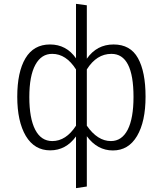

<svg xmlns="http://www.w3.org/2000/svg" viewBox="-20 -763 838 988"><path d="M550.8 -37.1Q606.9 -37.1 637.2 -95.7Q667 -154.3 667 -264.2Q667 -486.3 553.2 -485.8Q477.1 -485.8 426.8 -405.8V-116.2Q481.9 -37.1 550.8 -37.1ZM249 -37.1Q319.8 -37.1 371.1 -116.2V-405.8Q320.3 -485.8 249 -485.8Q192.9 -486.3 162.1 -429.7Q130.9 -373 130.9 -263.7Q130.9 -154.3 161.1 -95.7Q191.4 -37.1 249 -37.1ZM729 -265.6Q729 -137.2 685.1 -63Q641.1 11.2 561 11.2Q481 11.2 426.8 -62V196.8L371.1 205.1V-61Q319.3 10.7 238.3 10.7Q157.2 10.7 112.8 -63.5Q68.8 -138.2 68.8 -265.1Q68.8 -392.1 110.8 -462.9Q153.3 -534.2 237.3 -534.2Q321.3 -534.2 371.1 -462.9V-743.2L426.8 -735.8V-460.9Q478 -534.2 564.5 -534.2Q650.9 -534.2 689.9 -463.9Q729 -393.6 729 -265.6Z"/></svg>

Font: FiraSans-Light
Style: Regular
Weight: 300
Designer: Carrois Corporate & Edenspiekermann AG
Foundry: Carrois Corporate GbR & Edenspiekermann AG
Version: Version 3.106;PS 003.106;hotconv 1.0.70;makeotf.lib2.5.58329